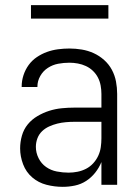

<svg xmlns="http://www.w3.org/2000/svg" viewBox="-20 -716 540 744"><path d="M223 8Q191 8 160 0Q129 -8 105 -28.5Q81 -49 69.5 -79.5Q58 -110 58 -141Q58 -166 65 -190.5Q72 -215 87.5 -234Q103 -253 125 -266Q147 -279 170.5 -286.5Q194 -294 219 -296.5Q244 -299 268 -299H373V-352Q373 -368 370 -384.5Q367 -401 359.5 -415.5Q352 -430 340 -441.5Q328 -453 313 -460Q298 -467 281.5 -470Q265 -473 249 -473Q227 -473 205.5 -469Q184 -465 165.5 -453Q147 -441 136 -421.5Q125 -402 125 -381V-379H64V-381Q64 -403 71 -424.5Q78 -446 91 -464Q104 -482 122.5 -494.5Q141 -507 161.5 -514.5Q182 -522 204.5 -525Q227 -528 249 -528Q273 -528 297 -524Q321 -520 343 -510Q365 -500 383.5 -483.5Q402 -467 413.5 -445.5Q425 -424 429.5 -400Q434 -376 434 -352V0H373V-88Q364 -66 349 -47Q334 -28 314 -15Q294 -2 270.5 3Q247 8 223 8ZM246 -47Q263 -47 280.5 -50.5Q298 -54 313.5 -62Q329 -70 341 -83Q353 -96 360.5 -112Q368 -128 370.5 -145.5Q373 -163 373 -180V-244H268Q252 -244 235 -242.5Q218 -241 202 -237Q186 -233 170.5 -226Q155 -219 143 -207.5Q131 -196 125 -180Q119 -164 119 -147Q119 -124 129.5 -103Q140 -82 158.5 -69Q177 -56 200 -51.5Q223 -47 246 -47ZM100 -644V-696H400V-644Z"/></svg>

Font: Iosevka Term Curly Light
Style: Regular
Weight: 300
Designer: Belleve Invis
Foundry: Belleve Invis
Version: Version 32.3.0